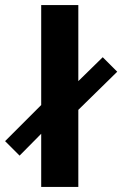

<svg xmlns="http://www.w3.org/2000/svg" viewBox="-77 -735 481 755"><path d="M85 0V-209L0 -123L-57 -180L85 -322V-715H231V-416L327 -510L384 -453L231 -303V0Z"/></svg>

Font: Mukta ExtraBold
Style: Regular
Weight: 800
Designer: Girish Dalvi and Yashodeep Gholap
Foundry: Ek Type
Version: Version 2.538;PS 1.002;hotconv 16.6.51;makeotf.lib2.5.65220;